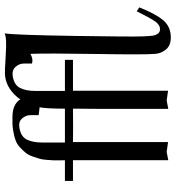

<svg xmlns="http://www.w3.org/2000/svg" viewBox="16 -766 762 834"><g transform="rotate(-90 397.0 -349.0)"><path d="M782 -125Q754 -54 726 -21Q698 12 651 12Q617 12 599.5 -8.5Q582 -29 580 -56Q576 -97 579.5 -313Q583 -529 580 -598Q558 -585 538 -591Q538 -606 538 -626Q538 -646 524 -662Q510 -678 485 -675Q445 -669 432 -643Q419 -617 419 -577V-448H554V-413H420V-412V-411V-410V-409V-408V-407V-406V-405V-404V-403V-402V-401V-400V-399V-398V-397V-396V-395V-394V-393V-392V-391V-390V-389V-388V-387V-386V-385V-384V-383V-382V-381V-380V-379V-378V-377V-376V-375V-374V-373V-372V-371V-370V-369V-368V-367V-366V-365V-364V-363V-362V-361V-360V-359V-358V-357V-356V-355V-354V-353V-352V-351V-350V-349V-348V-347V-346V-345V-344V-343V-342V-341V-340V-339V-338V-337V-336V-335V-334V-333V-332V-331V-330V-329V-327V-326V-325V-324V-323V-322V-321V-320V-318V-317V-316V-315V-314V-313V-312V-310V-309V-308V-307V-306V-304V-303V-302V-301V-300V-298V-297V-296V-295V-293V-292V-291V-290V-289V-287V-286V-285V-283V-282V-281V-280V-278V-277V-276V-274V-273V-272V-271V-269V-268V-267V-265V-264V-263V-261V-260V-259V-257V-256V-254V-253V-252V-250V-249V-248V-246V-245V-243V-242V-241V-239V-238V-236V-235V-234V-232V-231V-229V-228V-227V-225V-224V-222V-221V-219V-218V-216V-215V-213V-212V-211V-209V-208V-206V-205V-203V-202V-200V-199V-197V-196V-194V-193V-191V-190V-188V-186V-185V-183V-182V-180V-179V-177V-176V-174V-173V-171V-169V-168V-166V-165V-163V-162V-160V-158V-157V-155V-154V-152V-150V-149V-147V-146V-144V-142V-141V-139V-138V-136V-134V-133V-131V-129V-128V-126V-124V-123V-121V-119V-118V-116V-114V-113V-111V-109V-108V-106V-104V-103V-101V-99V-98V-96V-94V-92V-91V-89V-87V-86V-84V-82V-80V-79V-77V-75V-73V-72V-70V-68V-66V-65V-63V-61V-59V-58V-56V-54V-52V-51V-49V-47V-45V-43V-42V-40V-38V-36V-35V-33V-31V-29V-27V-26V-24V-22V-20V-18V-17V-15V-13V-11V-9V0L377 -6L341 1Q341 -6 341 -17.5Q341 -29 341 -63.5Q341 -98 341 -131Q341 -164 341 -206Q341 -248 341 -283Q341 -318 341.5 -348.5Q342 -379 342 -396V-413Q260 -412 197 -413V-412V-411V-410V-409V-408V-407V-406V-405V-404V-403V-402V-401V-400V-399V-398V-397V-396V-395V-394V-393V-392V-391V-390V-389V-388V-387V-386V-385V-384V-383V-382V-381V-380V-379V-378V-377V-376V-375V-374V-373V-372V-371V-370V-369V-368V-367V-366V-365V-364V-363V-362V-361V-360V-359V-358V-357V-356V-355V-354V-353V-352V-351V-350V-349V-348V-347V-346V-345V-344V-343V-342V-341V-340V-339V-338V-337V-336V-335V-334V-333V-332V-331V-330V-329V-327V-326V-325V-324V-323V-322V-321V-320V-318V-317V-316V-315V-314V-313V-312V-310V-309V-308V-307V-306V-304V-303V-302V-301V-300V-298V-297V-296V-295V-293V-292V-291V-290V-289V-287V-286V-285V-283V-282V-281V-280V-278V-277V-276V-274V-273V-272V-271V-269V-268V-267V-265V-264V-263V-261V-260V-259V-257V-256V-254V-253V-252V-250V-249V-248V-246V-245V-243V-242V-241V-239V-238V-236V-235V-234V-232V-231V-229V-228V-227V-225V-224V-222V-221V-219V-218V-216V-215V-213V-212V-211V-209V-208V-206V-205V-203V-202V-200V-199V-197V-196V-194V-193V-191V-190V-188V-186V-185V-183V-182V-180V-179V-177V-176V-174V-173V-171V-169V-168V-166V-165V-163V-162V-160V-158V-157V-155V-154V-152V-150V-149V-147V-146V-144V-142V-141V-139V-138V-136V-134V-133V-131V-129V-128V-126V-124V-123V-121V-119V-118V-116V-114V-113V-111V-109V-108V-106V-104V-103V-101V-99V-98V-96V-94V-92V-91V-89V-87V-86V-84V-82V-80V-79V-77V-75V-73V-72V-70V-68V-66V-65V-63V-61V-59V-58V-56V-54V-52V-51V-49V-47V-45V-43V-42V-40V-38V-36V-35V-33V-31V-29V-27V-26V-24V-22V-20V-18V-17V-15V-13V-11V-9V0L154 -6L118 1Q118 -6 118 -17.5Q118 -29 118 -63.5Q118 -98 118 -131Q118 -164 118 -206Q118 -248 118 -283Q118 -318 118 -348.5Q118 -379 118 -396V-413H28V-448H118Q118 -450 117.5 -469Q117 -488 117.5 -496.5Q118 -505 119.5 -526Q121 -547 124.5 -558.5Q128 -570 134.5 -588.5Q141 -607 150 -618Q159 -629 173 -642.5Q187 -656 205 -662.5Q223 -669 248 -673Q273 -677 303 -676Q340 -676 359 -664Q374 -656 382 -642Q425 -701 484 -708Q502 -710 576.5 -705Q651 -700 669 -710Q662 -665 658 -409Q654 -153 656 -111Q657 -81 659 -67.5Q661 -54 667.5 -44.5Q674 -35 687 -35Q706 -35 720.5 -55.5Q735 -76 765 -136ZM348 -558Q344 -558 314 -562Q314 -577 314 -597Q314 -617 300 -633.5Q286 -650 261 -646Q221 -640 208 -614Q195 -588 195 -548V-448H342Q342 -525 348 -558Z"/></g></svg>

Font: GFS Artemisia
Style: Regular
Weight: 400
Designer: Takis Katsoulidis and George D. Matthiopoulos
Foundry: Takis Katsoulidis and George D. Matthiopoulos
Version: Version 1.0